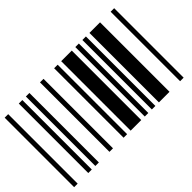

<svg xmlns="http://www.w3.org/2000/svg" viewBox="-96 -871 1153 1153"><g transform="rotate(-45 480.0 -295.0)"><path d="M0 0V-590H30V0ZM120 0V-590H150V0ZM180 0V-590H210V0ZM300 0V-590H330V0ZM420 0V-590H450V0ZM480 0V-590H570V0ZM600 0V-590H630V0ZM660 0V-590H690V0ZM720 0V-590H810V0ZM900 0V-590H930V0Z"/></g></svg>

Font: Libre Barcode 39 Extended
Style: Regular
Weight: 400
Version: Version 1.005; ttfautohint (v1.8.3)